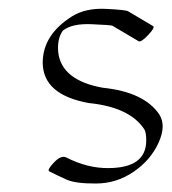

<svg xmlns="http://www.w3.org/2000/svg" viewBox="-20 -391 394 441"><path d="M132.3 -29.3Q180.7 -4.4 229.5 -4.9Q315.9 -5.4 315.9 -68.4Q315.9 -87.9 311 -94.7Q277.3 -145 184.1 -154.3Q78.1 -173.3 78.1 -247.6Q78.6 -311.5 145.5 -353.5Q176.8 -373 224.1 -370.6Q271.5 -368.2 274.9 -364.7L331.5 -331.1Q336.9 -328.1 320.3 -310.5Q303.7 -293 298.3 -296.4L241.2 -330.1Q240.7 -330.1 238.3 -331.8Q235.8 -333.5 190.7 -335.4Q145.5 -337.4 124.5 -320.8Q110.8 -302.2 113.8 -270.5Q121.6 -206.5 215.8 -189.5Q311 -179.7 345.7 -128.4Q362.3 -103 344.2 -63.2Q326.2 -23.4 287.1 3.4Q248 30.3 200.7 30.5Q153.3 30.8 132.8 21.5Q112.3 12.2 92.8 2.4Q87.9 -1 104.2 -18.1Q120.6 -35.2 132.3 -29.3Z"/></svg>

Font: ML-NILA06
Style: Regular
Weight: 400
Designer: CLT@C-DIT
Version: Version ML-NILA06 1.0